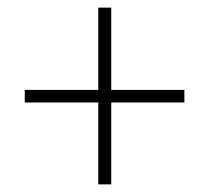

<svg xmlns="http://www.w3.org/2000/svg" viewBox="-20 -605 550 504"><path d="M272 -369H464V-336H272V-121H238V-336H45V-369H238V-585H272Z"/></svg>

Font: Noto Sans Georgian SemiCondensed ExtraLight
Style: Regular
Weight: 200
Width: 4
Designer: Monotype Design Team, Akaki Razmadze
Foundry: Google LLC
Version: Version 2.005; ttfautohint (v1.8.4.7-5d5b)